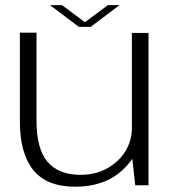

<svg xmlns="http://www.w3.org/2000/svg" viewBox="-20 -718 678 744"><path d="M504 0H555.5V-590.5H491V-118ZM121.5 -591.5H57V-247.5Q57 -123.5 109 -59Q161 5.5 271.5 5.5Q384 5.5 453.8 -58.2Q523.5 -122 523.5 -197L491.5 -227.5Q491.5 -146 433.8 -93.2Q376 -40.5 292 -40.5Q207.5 -40.5 164.5 -90.5Q121.5 -140.5 121.5 -250ZM285.5 -614H331.5L443 -698H398L309 -632L220.5 -698H174Z"/></svg>

Font: Anybody SemiExpanded Light
Style: Regular
Weight: 300
Width: 6
Version: Version 1.113;gftools[0.9.25]